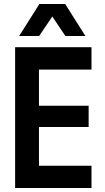

<svg xmlns="http://www.w3.org/2000/svg" viewBox="-20 -935 520 955"><path d="M435.1 -700.2V-588.9H173.8V-409.2H420.9V-303.2H173.8V-110.8H435.1V0H55.2V-700.2ZM75.2 -755.9 175.8 -915H304.2L404.8 -755.9H305.2L240.2 -853L174.8 -755.9Z"/></svg>

Font: TASA Explorer SemiBold
Style: Regular
Weight: 600
Designer: Weizhong Zhang
Foundry: Local Remote
Version: Version 1.000;Glyphs 3.1.2 (3151)